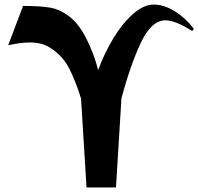

<svg xmlns="http://www.w3.org/2000/svg" viewBox="-20 -821 869 841"><path d="M196 -614Q162 -635 110 -635Q73 -635 16 -623L81 -795Q158 -795 200 -787.5Q242 -780 281 -751Q325 -718 358.5 -651.5Q392 -585 410 -514Q437 -588 477 -654Q517 -720 563.5 -760.5Q610 -801 653 -801Q698 -801 745 -772Q792 -743 829 -695L822 -685Q748 -732 705 -732Q643 -732 597 -634Q551 -536 512 -391L488 0H359L335 -389Q310 -470 281 -525Q252 -580 196 -614Z"/></svg>

Font: Tiejili SC
Style: Regular
Weight: 400
Designer: Buernia
Foundry: Ershou Xiaoxi Press
Version: Version 1.100